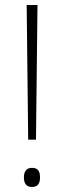

<svg xmlns="http://www.w3.org/2000/svg" viewBox="-20 -800 255 763"><path d="M92 -245H123L129 -780H86ZM107 -57C132 -57 139 -73 139 -95C139 -117 133 -133 107 -133C83 -133 75 -116 75 -95C75 -73 83 -57 107 -57Z"/></svg>

Font: Noto Sans Malayalam UI Condensed ExtraLight
Style: Regular
Weight: 200
Width: 3
Designer: Jelle Bosma - Monotype Design Team
Foundry: Monotype Imaging Inc.
Version: Version 2.104